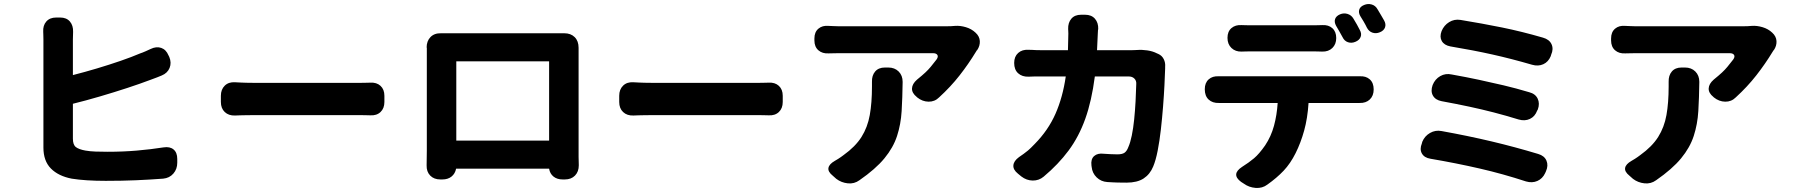

<svg xmlns="http://www.w3.org/2000/svg" viewBox="-20 -881 9000 964"><path d="M282 -793Q314 -793 331 -773Q348 -753 347 -721Q347 -716 346.5 -702.5Q346 -689 346 -682V-504Q405 -519 467 -537.5Q529 -556 585.5 -575.5Q642 -595 684 -613Q694 -616 712 -624Q730 -632 736 -635Q765 -649 789.5 -640.5Q814 -632 826 -603L830 -595Q842 -566 831.5 -540Q821 -514 792 -502Q776 -496 768.5 -492.5Q761 -489 735 -480Q685 -461 619.5 -439.5Q554 -418 482.5 -397Q411 -376 346 -360V-185Q346 -154 361 -142.5Q376 -131 409 -125Q432 -121 460 -120Q488 -119 520 -119Q598 -119 667.5 -125Q737 -131 801 -141Q833 -146 851.5 -130.5Q870 -115 870 -83V-64Q870 -32 850.5 -9.5Q831 13 799 16Q732 21 663 24Q594 27 511 27Q409 27 340 16Q273 3 235.5 -35Q198 -73 198 -140Q198 -170 198 -217Q198 -264 198 -319.5Q198 -375 198 -432Q198 -489 198 -540Q198 -591 198 -628.5Q198 -666 198 -682Q198 -695 197.5 -706.5Q197 -718 197 -721Q195 -753 212.5 -773Q230 -793 262 -793Z M1089 -400Q1089 -432 1108.5 -451Q1128 -470 1160 -468Q1177 -467 1189 -466.5Q1201 -466 1216 -465.5Q1231 -465 1256 -465Q1295 -465 1352 -465Q1409 -465 1473 -465Q1537 -465 1599 -465Q1661 -465 1711.5 -465Q1762 -465 1790 -465Q1807 -465 1821 -465.5Q1835 -466 1839 -466Q1871 -468 1890.5 -450Q1910 -432 1910 -400V-369Q1910 -337 1890.5 -318.5Q1871 -300 1839 -302Q1832 -302 1818 -302.5Q1804 -303 1790 -303Q1761 -303 1711 -303Q1661 -303 1599 -303Q1537 -303 1472.5 -303Q1408 -303 1351.5 -303Q1295 -303 1256 -303Q1228 -303 1212.5 -302.5Q1197 -302 1186.5 -302Q1176 -302 1160 -301Q1128 -300 1108.5 -318.5Q1089 -337 1089 -369Z M2123 -642H2122Q2122 -675 2141.5 -695Q2161 -715 2195 -714Q2198 -714 2212 -714Q2226 -714 2231 -714Q2251 -714 2293.5 -714Q2336 -714 2392 -714Q2448 -714 2508 -714Q2568 -714 2624 -714Q2680 -714 2723 -714Q2766 -714 2785 -714Q2793 -714 2801 -714Q2809 -714 2813 -714Q2846 -714 2865.5 -694.5Q2885 -675 2885 -641Q2885 -638 2885 -629.5Q2885 -621 2885 -613Q2885 -597 2885 -559.5Q2885 -522 2885 -472.5Q2885 -423 2885 -369.5Q2885 -316 2885 -266Q2885 -216 2885 -178.5Q2885 -141 2885 -124Q2885 -104 2885 -93Q2885 -82 2885.5 -73.5Q2886 -65 2886 -51Q2886 -19 2867 0.5Q2848 20 2816 20H2805Q2777 20 2759 5.5Q2741 -9 2737 -34H2270Q2265 -9 2247 5.5Q2229 20 2201 20H2191Q2159 20 2140 0.5Q2121 -19 2122 -51Q2122 -64 2122.5 -87Q2123 -110 2123 -126Q2123 -142 2123 -179.5Q2123 -217 2123 -266.5Q2123 -316 2123 -370Q2123 -424 2123 -473.5Q2123 -523 2123 -560Q2123 -597 2123 -613Q2123 -623 2123 -631.5Q2123 -640 2123 -642ZM2271 -175H2737V-573H2271Z M3089 -400Q3089 -432 3108.5 -451Q3128 -470 3160 -468Q3177 -467 3189 -466.5Q3201 -466 3216 -465.5Q3231 -465 3256 -465Q3295 -465 3352 -465Q3409 -465 3473 -465Q3537 -465 3599 -465Q3661 -465 3711.5 -465Q3762 -465 3790 -465Q3807 -465 3821 -465.5Q3835 -466 3839 -466Q3871 -468 3890.5 -450Q3910 -432 3910 -400V-369Q3910 -337 3890.5 -318.5Q3871 -300 3839 -302Q3832 -302 3818 -302.5Q3804 -303 3790 -303Q3761 -303 3711 -303Q3661 -303 3599 -303Q3537 -303 3472.5 -303Q3408 -303 3351.5 -303Q3295 -303 3256 -303Q3228 -303 3212.5 -302.5Q3197 -302 3186.5 -302Q3176 -302 3160 -301Q3128 -300 3108.5 -318.5Q3089 -337 3089 -369Z M4878 -717Q4898 -699 4899.5 -675Q4901 -651 4886 -629Q4884 -628 4885.5 -630Q4887 -632 4880 -621Q4843 -560 4798 -502.5Q4753 -445 4695 -392Q4673 -370 4642 -370.5Q4611 -371 4585 -392L4583 -394Q4558 -414 4559 -437Q4560 -460 4584 -481Q4611 -503 4626 -517Q4641 -531 4653 -545.5Q4665 -560 4682 -582Q4692 -596 4686.5 -605Q4681 -614 4664 -614Q4630 -614 4578.5 -614Q4527 -614 4469 -614Q4411 -614 4355.5 -614Q4300 -614 4257 -614Q4214 -614 4194 -614Q4184 -614 4165.5 -613.5Q4147 -613 4141 -613Q4109 -611 4089 -628.5Q4069 -646 4069 -678V-688Q4069 -720 4089 -737Q4109 -754 4140 -751Q4146 -751 4163.5 -750Q4181 -749 4194 -749Q4211 -749 4252.5 -749Q4294 -749 4349.5 -749Q4405 -749 4465 -749Q4525 -749 4579 -749Q4633 -749 4672 -749Q4711 -749 4723 -749Q4746 -749 4753.5 -749.5Q4761 -750 4775 -751Q4801 -753 4829.5 -744.5Q4858 -736 4878 -717ZM4440 -542Q4472 -542 4492 -522Q4512 -502 4512 -470Q4511 -390 4507 -323.5Q4503 -257 4484 -198.5Q4465 -140 4420.5 -86Q4376 -32 4295 24Q4269 43 4236.5 39.5Q4204 36 4179 17L4161 1Q4136 -19 4139.5 -38Q4143 -57 4171 -73Q4175 -75 4188.5 -83.5Q4202 -92 4215 -102Q4275 -145 4305.5 -193.5Q4336 -242 4347 -303.5Q4358 -365 4358 -447Q4358 -464 4358 -466.5Q4358 -469 4358 -468Q4358 -467 4358 -470Q4357 -502 4374 -522Q4391 -542 4423 -542Z M5796 -610Q5814 -602 5823 -584Q5832 -566 5830 -545Q5830 -543 5830 -544Q5830 -545 5830 -537Q5829 -503 5826.5 -453Q5824 -403 5819.5 -345.5Q5815 -288 5808.5 -230.5Q5802 -173 5792.5 -124.5Q5783 -76 5770 -45Q5754 -6 5722 15Q5690 36 5636 36Q5606 36 5591 35.5Q5576 35 5566 34.5Q5556 34 5540 33Q5508 31 5486 9.5Q5464 -12 5461 -43L5460 -50Q5456 -82 5473.5 -97.5Q5491 -113 5522 -109Q5532 -108 5555.5 -107Q5579 -106 5590 -106Q5615 -106 5626.5 -114.5Q5638 -123 5645 -142Q5655 -164 5662.5 -200.5Q5670 -237 5674.5 -281.5Q5679 -326 5681.5 -372.5Q5684 -419 5685 -460Q5686 -476 5675.5 -486.5Q5665 -497 5648 -497H5477Q5461 -374 5429 -284.5Q5397 -195 5345.5 -125.5Q5294 -56 5220 6Q5196 26 5165 25.5Q5134 25 5108 5L5091 -9Q5066 -29 5068 -51Q5070 -73 5096 -92Q5110 -102 5119.5 -108.5Q5129 -115 5141.5 -125.5Q5154 -136 5175 -158Q5243 -227 5279.5 -310Q5316 -393 5331 -497H5209Q5184 -497 5173 -497Q5162 -497 5144 -496Q5112 -495 5092 -513Q5072 -531 5072 -565Q5072 -597 5092 -615Q5112 -633 5144 -631Q5156 -631 5163 -630.5Q5170 -630 5179.5 -629.5Q5189 -629 5208 -629H5342L5344 -712Q5344 -722 5343.5 -727Q5343 -732 5343 -735Q5342 -767 5359 -787Q5376 -807 5408 -807H5428Q5460 -807 5477.5 -787Q5495 -767 5494 -735Q5493 -730 5493 -731.5Q5493 -733 5492 -715L5488 -629H5662Q5669 -629 5678 -629.5Q5687 -630 5689 -630Q5713 -632 5740.5 -628Q5768 -624 5789 -613Z M6143 -691Q6143 -723 6163 -740Q6183 -757 6214 -755Q6219 -755 6232 -754.5Q6245 -754 6255 -754Q6274 -754 6307 -754Q6340 -754 6379 -754Q6418 -754 6457 -754Q6496 -754 6527.5 -754Q6559 -754 6577 -754Q6588 -754 6601 -754.5Q6614 -755 6618 -755Q6650 -757 6669.5 -739.5Q6689 -722 6689 -690Q6689 -659 6669.5 -640Q6650 -621 6618 -622Q6614 -622 6600.5 -622.5Q6587 -623 6577 -623Q6559 -623 6527.5 -623Q6496 -623 6457 -623Q6418 -623 6379 -623Q6340 -623 6307 -623Q6274 -623 6255 -623Q6243 -623 6230.5 -622.5Q6218 -622 6214 -622Q6183 -621 6163 -640Q6143 -659 6143 -691ZM6708 -809Q6727 -817 6746 -811Q6765 -805 6775 -788Q6783 -775 6793 -757.5Q6803 -740 6807 -731Q6818 -712 6811.5 -695.5Q6805 -679 6785 -671Q6766 -663 6748 -669Q6730 -675 6721 -694Q6714 -707 6704 -724.5Q6694 -742 6688 -752Q6678 -771 6683.5 -786Q6689 -801 6708 -809ZM6829 -856Q6848 -864 6867 -858.5Q6886 -853 6896 -835Q6904 -821 6914.5 -804Q6925 -787 6929 -779Q6940 -760 6934 -743.5Q6928 -727 6908 -719Q6889 -711 6871 -717Q6853 -723 6843 -742Q6837 -755 6826.5 -773Q6816 -791 6810 -800Q6800 -817 6804.5 -832.5Q6809 -848 6829 -856ZM6029 -433Q6029 -465 6048.5 -482.5Q6068 -500 6100 -498Q6105 -498 6104.5 -498Q6104 -498 6108 -498Q6112 -498 6127 -498Q6141 -498 6180 -498Q6219 -498 6274 -498Q6329 -498 6392.5 -498Q6456 -498 6519 -498Q6582 -498 6637 -498Q6692 -498 6730.5 -498Q6769 -498 6782 -498Q6791 -498 6797 -498Q6803 -498 6806 -498Q6838 -500 6857.5 -482.5Q6877 -465 6877 -432Q6877 -400 6857.5 -381.5Q6838 -363 6806 -364Q6802 -364 6802.5 -364Q6803 -364 6800 -364Q6797 -364 6782 -364H6550Q6545 -287 6528 -225.5Q6511 -164 6485 -112Q6459 -60 6425 -24Q6391 12 6343 46Q6318 65 6284.5 62.5Q6251 60 6225 41L6211 32Q6160 -6 6216 -43Q6251 -65 6276.5 -86.5Q6302 -108 6332 -151Q6362 -196 6376.5 -249.5Q6391 -303 6395 -364H6127Q6116 -364 6109.5 -364Q6103 -364 6100 -364Q6068 -363 6048.5 -381Q6029 -399 6029 -433Z M7218 -725Q7230 -754 7256 -770Q7282 -786 7313 -781Q7423 -763 7521.5 -743Q7620 -723 7727 -692Q7759 -683 7770 -659Q7781 -635 7768 -606L7766 -599Q7754 -570 7728.5 -558.5Q7703 -547 7672 -556Q7569 -586 7472.5 -607.5Q7376 -629 7262 -648Q7231 -654 7219 -675Q7207 -696 7218 -725ZM7173 -454Q7185 -484 7211.5 -499Q7238 -514 7269 -507Q7342 -494 7405 -480.5Q7468 -467 7529.5 -452.5Q7591 -438 7658 -418Q7689 -410 7700.5 -385.5Q7712 -361 7701 -331L7698 -326Q7687 -296 7661.5 -284Q7636 -272 7605 -281Q7540 -301 7480 -316.5Q7420 -332 7357 -345.5Q7294 -359 7218 -373Q7187 -379 7174.5 -401Q7162 -423 7173 -454ZM7121 -169Q7133 -198 7160 -213.5Q7187 -229 7218 -223Q7351 -199 7469 -171Q7587 -143 7703 -108Q7734 -99 7744.5 -74.5Q7755 -50 7742 -21L7738 -12Q7725 16 7699 27.5Q7673 39 7642 30Q7526 -8 7408.5 -35Q7291 -62 7162 -84Q7131 -89 7119 -110.5Q7107 -132 7119 -161Z M8878 -717Q8898 -699 8899.5 -675Q8901 -651 8886 -629Q8884 -628 8885.5 -630Q8887 -632 8880 -621Q8843 -560 8798 -502.5Q8753 -445 8695 -392Q8673 -370 8642 -370.5Q8611 -371 8585 -392L8583 -394Q8558 -414 8559 -437Q8560 -460 8584 -481Q8611 -503 8626 -517Q8641 -531 8653 -545.5Q8665 -560 8682 -582Q8692 -596 8686.5 -605Q8681 -614 8664 -614Q8630 -614 8578.5 -614Q8527 -614 8469 -614Q8411 -614 8355.5 -614Q8300 -614 8257 -614Q8214 -614 8194 -614Q8184 -614 8165.5 -613.5Q8147 -613 8141 -613Q8109 -611 8089 -628.5Q8069 -646 8069 -678V-688Q8069 -720 8089 -737Q8109 -754 8140 -751Q8146 -751 8163.5 -750Q8181 -749 8194 -749Q8211 -749 8252.5 -749Q8294 -749 8349.5 -749Q8405 -749 8465 -749Q8525 -749 8579 -749Q8633 -749 8672 -749Q8711 -749 8723 -749Q8746 -749 8753.5 -749.5Q8761 -750 8775 -751Q8801 -753 8829.5 -744.5Q8858 -736 8878 -717ZM8440 -542Q8472 -542 8492 -522Q8512 -502 8512 -470Q8511 -390 8507 -323.5Q8503 -257 8484 -198.5Q8465 -140 8420.5 -86Q8376 -32 8295 24Q8269 43 8236.5 39.5Q8204 36 8179 17L8161 1Q8136 -19 8139.5 -38Q8143 -57 8171 -73Q8175 -75 8188.5 -83.5Q8202 -92 8215 -102Q8275 -145 8305.5 -193.5Q8336 -242 8347 -303.5Q8358 -365 8358 -447Q8358 -464 8358 -466.5Q8358 -469 8358 -468Q8358 -467 8358 -470Q8357 -502 8374 -522Q8391 -542 8423 -542Z"/></svg>

Font: Chiron GoRound TC EB
Style: Regular
Weight: 700
Designer: Ryoko NISHIZUKA 西塚涼子 (kana, bopomofo & ideographs); Paul D. Hunt (Latin, Greek & Cyrillic); Sandoll Communications 산돌커뮤니
Foundry: Adobe
Version: Version 1.000;hotconv 1.1.1;makeotfexe 2.6.0